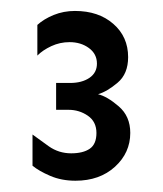

<svg xmlns="http://www.w3.org/2000/svg" viewBox="-20 -683 296 349"><path d="M117.2 -354.5Q91.8 -354.5 71.3 -363.3Q50.8 -372.1 39.1 -381.8V-438.5Q50.8 -429.7 68.8 -417Q86.9 -404.3 109.4 -404.3Q130.9 -404.3 143.1 -412.6Q155.3 -420.9 155.3 -441.4Q155.3 -461.9 139.6 -472.7Q124 -483.4 104.5 -483.4H82V-532.2H107.4Q128.9 -532.2 142.6 -541.5Q156.2 -550.8 156.2 -567.4Q156.2 -585 141.6 -595.7Q127 -606.4 106.4 -606.4Q88.9 -606.4 73.2 -599.1Q57.6 -591.8 47.9 -582V-637.7Q59.6 -648.4 77.6 -655.8Q95.7 -663.1 116.2 -663.1Q159.2 -663.1 186 -639.6Q212.9 -616.2 212.9 -579.1Q212.9 -548.8 193.8 -532.7Q174.8 -516.6 158.2 -511.7Q174.8 -507.8 195.8 -489.7Q216.8 -471.7 216.8 -441.4Q216.8 -405.3 189 -379.9Q161.1 -354.5 117.2 -354.5Z"/></svg>

Font: Sen
Style: Regular
Weight: 400
Designer: Kosal Sen, Philatype
Foundry: Philatype
Version: Version 2.000;gftools[0.9.31]